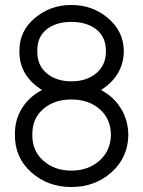

<svg xmlns="http://www.w3.org/2000/svg" viewBox="-20 -744 576 772"><path d="M386 -382Q436 -356 465.5 -309Q495 -262 496 -202Q495 -111 428.5 -51.5Q362 8 267 8Q172 8 105.5 -51.5Q39 -111 40 -202Q39 -262 68.5 -309Q98 -356 149 -382Q57 -440 58 -538Q57 -618 119.5 -671Q182 -724 267 -724Q352 -724 414.5 -671Q477 -618 478 -538Q476 -439 386 -382ZM130 -538Q129 -482 167.5 -449.5Q206 -417 267 -417Q328 -417 367 -449.5Q406 -482 406 -538Q406 -595 367.5 -625.5Q329 -656 267 -656Q205 -656 167 -625.5Q129 -595 130 -538ZM426 -202Q425 -267 380.5 -305.5Q336 -344 267 -344Q198 -344 153.5 -305.5Q109 -267 110 -202Q109 -138 154 -98Q199 -58 267 -58Q335 -58 380 -98Q425 -138 426 -202Z"/></svg>

Font: Arcon
Style: Regular
Weight: 400
Designer: M. Zarth
Foundry: martin zarth - visuelle & digitale kommunikation
Version: Version 1.131;PS 001.131;hotconv 1.0.70;makeotf.lib2.5.58329